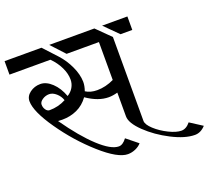

<svg xmlns="http://www.w3.org/2000/svg" viewBox="-140 -850 1173 1071"><g transform="rotate(-20 446.5 -314.0)"><path d="M907 30Q879 61 844 61Q786 61 708 21Q630 -19 573.5 -73.5Q517 -128 517 -168V-309Q488 -301 464 -301Q402 -301 334 -348Q306 -309 265.5 -290.5Q225 -272 178 -272Q161 -272 152 -273Q234 -156 305.5 -90Q377 -24 423 -24Q447 -24 470 -55L537 -1Q523 15 501 24.5Q479 34 456 34Q397 34 297 -55Q197 -144 118.5 -257Q40 -370 40 -431Q40 -461 67 -481Q94 -501 129 -501Q164 -501 197.5 -469.5Q231 -438 250 -386Q272 -399 284.5 -420.5Q297 -442 297 -467Q297 -502 279 -539.5Q261 -577 229 -609H-14V-689H205L279 -609Q313 -572 335.5 -523.5Q358 -475 359 -431Q359 -406 349 -378Q377 -360 417 -360Q467 -360 517 -384V-609H325L251 -689H519L600 -609V-111Q600 -89 632 -59.5Q664 -30 707.5 -8.5Q751 13 781 13Q810 13 834 -17ZM645 -609 565 -689H715V-609ZM226 -370Q218 -395 197.5 -413Q177 -431 156 -431Q134 -431 115.5 -418.5Q97 -406 97 -390Q97 -373 106.5 -359.5Q116 -346 129 -346Q181 -346 226 -370Z"/></g></svg>

Font: Amita
Style: Regular
Weight: 400
Designer: Eduardo Rodriguez Tunni, Modular Infotech, Brian J. Bonislawsky
Foundry: Eduardo Rodriguez Tunni, Modular Infotech, Brian J. Bonislawsky
Version: Version 1.004